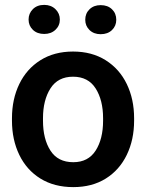

<svg xmlns="http://www.w3.org/2000/svg" viewBox="-20 -756 598 786"><path d="M161 -736Q189 -736 207 -718.5Q225 -701 225 -676Q225 -651 207 -634Q189 -617 161 -617Q132 -617 114.5 -634Q97 -651 97 -676Q97 -701 114.5 -718.5Q132 -736 161 -736ZM392 -735Q421 -735 438.5 -718Q456 -701 456 -675Q456 -650 438.5 -633Q421 -616 392 -616Q364 -616 346.5 -633Q329 -650 329 -675Q329 -701 346.5 -718Q364 -735 392 -735ZM279 -545Q356 -545 412.5 -509.5Q469 -474 499 -412Q529 -350 529 -272V-262Q529 -184 499 -122Q469 -60 413 -25Q357 10 280 10Q202 10 145.5 -25Q89 -60 59 -122Q29 -184 29 -262V-272Q29 -350 59 -412Q89 -474 145.5 -509.5Q202 -545 279 -545ZM280 -92Q341 -92 371.5 -139.5Q402 -187 402 -262V-272Q402 -346 371.5 -394Q341 -442 279 -442Q217 -442 186.5 -394Q156 -346 156 -272V-262Q156 -187 186.5 -139.5Q217 -92 280 -92Z"/></svg>

Font: Freesentation 7 Bold
Style: Regular
Weight: 700
Designer: glyphs from Roboto by Christian Robertson / Hangul glyphs from Noto Sans CJK(Source Han Sans) by Jang Soo-young and Kang
Foundry: PT&
Version: Version 2.001